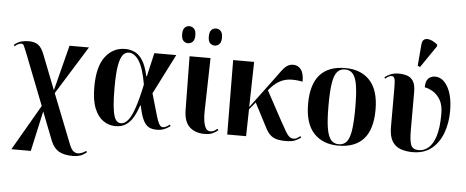

<svg xmlns="http://www.w3.org/2000/svg" viewBox="-62 -968 3344 1378"><g transform="rotate(5 1610.5 -279.0)"><path d="M503 250Q439 250 401.5 228.5Q364 207 343 155L263 -50L199 240H59L249 -88L100 -469Q88 -498 82.5 -509.5Q77 -521 64 -521Q57 -521 45 -516.5Q33 -512 17 -498L11 -508Q40 -531 66 -537Q92 -543 116 -543Q158 -543 183.5 -525Q209 -507 227 -461L326 -208L410 -536H550L334 -188L476 172Q489 204 504 216Q519 228 538 228Q551 228 568.5 220.5Q586 213 595 205L601 215Q574 237 551 243.5Q528 250 503 250Z M789 10Q741 10 701 -17Q661 -44 637 -102.5Q613 -161 613 -257Q613 -405 668.5 -476.5Q724 -548 810 -548Q847 -548 879.5 -533Q912 -518 937 -478.5Q962 -439 978 -366H982L1021 -536H1179L1033 -248Q1055 -173 1068 -126.5Q1081 -80 1090 -55.5Q1099 -31 1108 -21.5Q1117 -12 1129 -12Q1140 -12 1153 -19Q1166 -26 1177 -35L1183 -25Q1168 -13 1143.5 -1.5Q1119 10 1085 10Q1052 10 1028.5 -2.5Q1005 -15 987.5 -50.5Q970 -86 957 -153H953Q937 -106 916.5 -69.5Q896 -33 865 -11.5Q834 10 789 10ZM825 -14Q852 -14 875.5 -41.5Q899 -69 921 -132.5Q943 -196 966 -305Q945 -425 912 -474.5Q879 -524 839 -524Q813 -524 795 -500.5Q777 -477 767.5 -420.5Q758 -364 758 -264Q758 -184 763 -134.5Q768 -85 777 -59Q786 -33 798.5 -23.5Q811 -14 825 -14Z M1430 10Q1363 10 1322 -27.5Q1281 -65 1280 -151L1275 -536H1426L1417 -154Q1416 -121 1420 -88.5Q1424 -56 1435.5 -34Q1447 -12 1470 -12Q1486 -12 1498.5 -19.5Q1511 -27 1521 -35L1527 -25Q1511 -11 1488.5 -0.5Q1466 10 1430 10ZM1448 -628Q1428 -628 1414 -642Q1400 -656 1400 -689Q1400 -723 1414 -737Q1428 -751 1448 -751Q1466 -751 1480.5 -737Q1495 -723 1495 -689Q1495 -656 1480.5 -642Q1466 -628 1448 -628ZM1254 -628Q1236 -628 1222 -642Q1208 -656 1208 -689Q1208 -723 1222 -737Q1236 -751 1254 -751Q1274 -751 1288.5 -737Q1303 -723 1303 -689Q1303 -656 1288.5 -642Q1274 -628 1254 -628Z M1593 0 1589 -536H1740L1733 -210L1892 -423Q1919 -460 1938 -486Q1957 -512 1976.5 -526Q1996 -540 2023 -540Q2056 -540 2077.5 -512.5Q2099 -485 2099 -425Q2047 -435 2006 -432Q1965 -429 1929 -408Q1893 -387 1857 -343L1856 -342L1972 -128Q1997 -82 2012 -57Q2027 -32 2039.5 -22Q2052 -12 2071 -12Q2085 -12 2096.5 -19.5Q2108 -27 2117 -34L2124 -25Q2110 -13 2085 -1.5Q2060 10 2015 10Q1955 10 1925 -6.5Q1895 -23 1874 -60L1777 -247L1733 -194L1729 0Z M2394 10Q2281 10 2216.5 -59.5Q2152 -129 2152 -270Q2152 -549 2397 -549Q2510 -549 2574 -479.5Q2638 -410 2638 -270Q2638 -128 2576 -59Q2514 10 2394 10ZM2396 0Q2432 0 2453 -25.5Q2474 -51 2483 -110Q2492 -169 2492 -270Q2492 -371 2483 -429.5Q2474 -488 2452.5 -513.5Q2431 -539 2395 -539Q2359 -539 2338 -513.5Q2317 -488 2308 -429.5Q2299 -371 2299 -270Q2299 -169 2308.5 -110Q2318 -51 2339 -25.5Q2360 0 2396 0Z M2929 10Q2880 10 2841.5 -4Q2803 -18 2781 -54.5Q2759 -91 2759 -157V-438Q2759 -492 2753 -506Q2747 -520 2734 -521Q2714 -522 2687 -498L2681 -508Q2702 -524 2726.5 -533.5Q2751 -543 2784 -543Q2812 -543 2839.5 -535Q2867 -527 2885 -501Q2903 -475 2903 -421V-148Q2903 -71 2915.5 -39.5Q2928 -8 2973 -8Q3009 -8 3040.5 -34Q3072 -60 3091.5 -119.5Q3111 -179 3111 -281Q3111 -345 3088.5 -382.5Q3066 -420 3034.5 -438.5Q3003 -457 2976 -461Q2976 -505 2994.5 -524.5Q3013 -544 3044 -544Q3099 -544 3135.5 -480Q3172 -416 3172 -306Q3172 -221 3145.5 -149Q3119 -77 3065.5 -33.5Q3012 10 2929 10ZM2929 -603 2912 -611 2925 -766Q2928 -795 2944.5 -803.5Q2961 -812 2986 -804Q3011 -796 3038 -774V-762Z"/></g></svg>

Font: Noto Serif Display SemiCondensed
Style: Bold
Weight: 700
Width: 4
Designer: Monotype Design Team
Foundry: Monotype Imaging Inc.
Version: Version 2.009